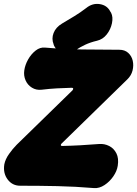

<svg xmlns="http://www.w3.org/2000/svg" viewBox="-43 -935 700 980"><path d="M81 -576Q85 -604 100.5 -631.5Q116 -659 139 -677Q162 -695 188 -692Q282 -684 377 -682.5Q472 -681 566 -681Q594 -681 611.5 -665Q629 -649 634.5 -625Q640 -601 633.5 -575Q627 -549 606 -529L271 -202Q267 -198 267.5 -194Q268 -190 274 -190Q321 -191 367 -193.5Q413 -196 463 -200Q490 -202 514 -190Q538 -178 551 -152.5Q564 -127 558 -89Q554 -62 535.5 -35Q517 -8 490.5 9.5Q464 27 437 25Q341 17 249.5 15Q158 13 60 13Q20 13 -4 -19Q-28 -51 -21 -96Q-16 -122 3 -149Q22 -176 42 -196L327 -474Q331 -479 330.5 -483Q330 -487 323 -487Q285 -486 247.5 -484Q210 -482 169 -477Q142 -474 120 -487.5Q98 -501 87.5 -525Q77 -549 81 -576ZM343 -679Q309 -657 277 -665.5Q245 -674 231 -706V-708Q219 -737 230.5 -766.5Q242 -796 274 -815Q306 -834 336.5 -852.5Q367 -871 397 -894Q429 -920 466.5 -914Q504 -908 520 -876L524 -870Q535 -848 528.5 -816.5Q522 -785 502 -759.5Q482 -734 452 -727Q418 -719 391.5 -706.5Q365 -694 343 -679Z"/></svg>

Font: Winky Sans Black
Style: Italic
Weight: 900
Italic angle: -8.97852°
Designer: Simon Atzbach
Foundry: typofactur
Version: Version 1.205